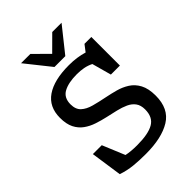

<svg xmlns="http://www.w3.org/2000/svg" viewBox="-266 -1058 1190 1190"><g transform="rotate(-45 329.0 -462.5)"><path d="M593 -202.5Q593 -88 513.5 -39Q434 10 294 10Q234 10 186.5 5Q139 0 91 -16L61 -222H139L200 -75Q239 -66.5 293.5 -66.5Q392 -66.5 439 -93.8Q486 -121 486 -189Q486 -226 469 -249Q452 -272 422.8 -285.2Q393.5 -298.5 357.5 -307Q321.5 -315.5 283 -324Q245 -332.5 208 -344.8Q171 -357 141 -378.5Q111 -400 93.2 -435.2Q75.5 -470.5 75.5 -525Q75.5 -621 145.5 -669Q215.5 -717 345.5 -717Q416 -717 474.5 -699L507.5 -742H567.5V-491.5H488.5L453.5 -619Q427.5 -632 399.8 -637.2Q372 -642.5 340.5 -642.5Q267 -642.5 224 -619.2Q181 -596 181 -538Q181 -493.5 206 -470.5Q231 -447.5 273.2 -436Q315.5 -424.5 366 -414.5Q404 -407 443.8 -396.2Q483.5 -385.5 517.5 -364Q551.5 -342.5 572.2 -303.8Q593 -265 593 -202.5ZM499.5 -935 369.5 -772H274.5L144.5 -935H226L322 -839.5L418 -935Z"/></g></svg>

Font: Newsreader 6pt
Style: Regular
Weight: 400
Designer: Hugues Gentile
Foundry: Production Type
Version: Version 1.003; ttfautohint (v1.8.3)